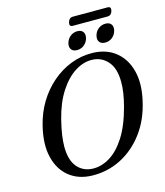

<svg xmlns="http://www.w3.org/2000/svg" viewBox="-138 -1061 1007 1175"><g transform="rotate(-15 366.0 -473.0)"><path d="M494 -712Q580.5 -710 638.5 -663.8Q696.5 -617.5 717.8 -537Q739 -456.5 715 -351Q690 -236 628.5 -153.8Q567 -71.5 481.5 -28.2Q396 15 298.5 12.5Q213 10.5 154.8 -36.2Q96.5 -83 76.5 -166.5Q56.5 -250 84.5 -362Q103 -438.5 142 -503Q181 -567.5 236 -615Q291 -662.5 356.8 -688Q422.5 -713.5 494 -712ZM312.5 -27.5Q367.5 -25.5 421 -57.5Q474.5 -89.5 520 -160Q565.5 -230.5 595.5 -344.5Q607.5 -390 613 -428Q618.5 -466 618 -496.5Q618 -580.5 579.8 -625Q541.5 -669.5 483 -672Q427 -674.5 372.2 -640Q317.5 -605.5 273 -536.5Q228.5 -467.5 203.5 -367Q191 -316.5 185 -275.8Q179 -235 179 -202.5Q179 -116.5 216 -73Q253 -29.5 312.5 -27.5ZM408.5 -753Q383.5 -753 372.2 -768.5Q361 -784 367.5 -808.5Q374.5 -833.5 393.8 -849Q413 -864.5 438.5 -864.5Q463.5 -864.5 474.5 -849Q485.5 -833.5 479 -808.5Q472.5 -784 453.2 -768.5Q434 -753 408.5 -753ZM587 -753Q561.5 -753 550.2 -768.5Q539 -784 545.5 -808.5Q552 -833.5 571.5 -849Q591 -864.5 616.5 -864.5Q642 -864.5 653 -849Q664 -833.5 657.5 -808.5Q651 -784 631.8 -768.5Q612.5 -753 587 -753ZM404 -930Q411.5 -957.5 435.5 -957.5H655.5Q679.5 -957.5 672.5 -930.5Q665 -903.5 641 -903.5H421Q397 -903.5 404 -930Z"/></g></svg>

Font: Fraunces 72pt Soft
Style: Italic
Weight: 400
Italic angle: -16°
Version: Version 1.000;[b76b70a41]